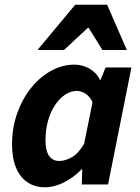

<svg xmlns="http://www.w3.org/2000/svg" viewBox="-20 -782 592 814"><path d="M171.1 12Q106 12 68.5 -35.3Q31.1 -82.7 31.1 -169.8Q31.1 -240.8 53.1 -302.4Q75.1 -363.9 112.4 -410Q149.6 -456 197.1 -482Q244.6 -508 296.2 -508Q330 -508 359.9 -490.7Q389.8 -473.3 404.2 -443H406.2L427.7 -496H537.2L438.1 0H326.6L328.8 -64.6H326.4Q292.9 -29.8 251.3 -8.9Q209.7 12 171.1 12ZM230.8 -99.5Q256 -99.5 284.5 -115.4Q313 -131.2 336.8 -173L372.3 -348.8Q360.2 -374.1 341.9 -385.3Q323.5 -396.5 305.6 -396.5Q279.6 -396.5 255.9 -380.5Q232.1 -364.6 213.3 -336.3Q194.4 -308 183.6 -269.9Q172.9 -231.8 172.9 -187.6Q172.9 -142 188.5 -120.8Q204 -99.5 230.8 -99.5ZM138.8 -570 298.8 -761.9H434.2L517.7 -570H414.2L356.2 -663.6H352.2L251.2 -570Z"/></svg>

Font: Source Sans 3 VF
Style: Italic
Weight: 200
Italic angle: -11°
Designer: Paul D. Hunt
Foundry: Adobe Systems Incorporated
Version: Version 3.042;hotconv 1.0.118;makeotfexe 2.5.65603